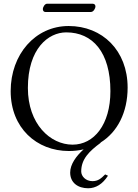

<svg xmlns="http://www.w3.org/2000/svg" viewBox="-20 -797 738 1026"><path d="M557 142 542 135C520 157 504 171 474 171C438 171 414 145 414 119C414 53 457 11 518 -34L517 -35C608 -91 662 -197 662 -329C662 -527 527 -658 347 -658C168 -658 37 -506 37 -310C37 -113 176 10 348 10C376 10 402 7 427 1C387 37 355 81 355 125C355 180 397 209 451 209C492 209 528 187 557 142ZM334 -624C475 -624 570 -518 570 -310C570 -131 482 -24 368 -24C248 -24 129 -135 129 -327C129 -537 238 -624 334 -624ZM466 -733C479 -733 490 -751 490 -763C490 -769 486 -777 476 -777H231C220 -777 209 -760 209 -748C209 -741 213 -733 222 -733Z"/></svg>

Font: Linux Libertine O C
Style: Regular
Weight: 400
Designer: Philipp H. Poll
Foundry: Philipp H. Poll
Version: Version 4.0.3